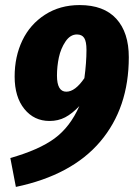

<svg xmlns="http://www.w3.org/2000/svg" viewBox="-20 -713 531 762"><path d="M295.9 -692.9Q392.1 -692.9 441.7 -638.4Q491.2 -584 491.2 -485.8Q491.2 -284.7 377.9 -151.1Q264.6 -17.6 43 28.8L21 -85.9Q134.8 -118.2 196.5 -163.6Q258.3 -209 294.9 -292Q266.1 -261.7 238.5 -247.3Q210.9 -232.9 176.8 -232.9Q115.2 -232.9 76.7 -280.5Q38.1 -328.1 38.1 -409.2Q38.1 -488.3 68.6 -552.2Q99.1 -616.2 158.4 -654.5Q217.8 -692.9 295.9 -692.9ZM314.9 -402.8Q323.2 -464.4 323.2 -515.1Q323.2 -548.3 314.2 -562.3Q305.2 -576.2 285.2 -576.2Q258.8 -576.2 240 -548.3Q221.2 -520.5 213.6 -484.9Q206.1 -449.2 206.1 -413.1Q206.1 -349.1 243.2 -349.1Q278.3 -349.1 314.9 -402.8Z"/></svg>

Font: Fira Sans Compressed ExtraBold
Style: Italic
Weight: 800
Width: 3
Italic angle: -8°
Designer: Carrois Corporate & Edenspiekermann AG
Foundry: Carrois Corporate GbR & Edenspiekermann AG
Version: Version 4.203;PS 004.203;hotconv 1.0.88;makeotf.lib2.5.64775